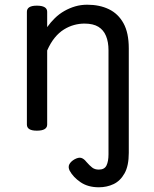

<svg xmlns="http://www.w3.org/2000/svg" viewBox="-20 -539 653 814"><path d="M526 109Q526 164 508 196Q490 228 461.5 241.5Q433 255 399 255Q353 255 321.5 233.5Q290 212 275 184Q268 169 274 157.5Q280 146 295 137Q313 127 324.5 130.5Q336 134 346 147Q360 163 371 171.5Q382 180 399 180Q423 180 431.5 162.5Q440 145 440 115V-326Q440 -361 429.5 -386.5Q419 -412 397 -425.5Q375 -439 338 -439Q316 -439 294 -433Q272 -427 251 -414Q230 -401 212 -379Q194 -357 180 -325V-11Q180 2 169 8.5Q158 15 136 15Q115 15 104.5 8.5Q94 2 94 -11V-489Q94 -502 104.5 -508.5Q115 -515 136 -515Q158 -515 169 -508.5Q180 -502 180 -489V-424Q195 -445 213 -462.5Q231 -480 253 -492.5Q275 -505 299 -512Q323 -519 350 -519Q402 -519 441.5 -500Q481 -481 503.5 -440.5Q526 -400 526 -334Z"/></svg>

Font: Playwrite HU
Style: Regular
Weight: 400
Designer: Veronika Burian, José Scaglione
Foundry: TypeTogether
Version: Version 1.002